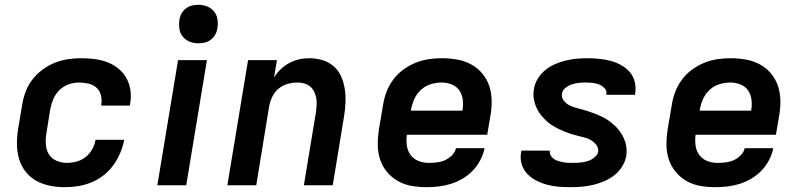

<svg xmlns="http://www.w3.org/2000/svg" viewBox="-20 -770 3340 798"><path d="M250 8Q218 8 187.5 2Q157 -4 131 -18.5Q105 -33 86.5 -56.5Q68 -80 59.5 -109Q51 -138 50.5 -169.5Q50 -201 55 -233L72 -333Q76 -360 86 -387.5Q96 -415 114 -438.5Q132 -462 156 -480Q180 -498 207.5 -509Q235 -520 262.5 -524Q290 -528 317 -528Q346 -528 373.5 -524.5Q401 -521 426 -511.5Q451 -502 471.5 -485.5Q492 -469 505 -446Q518 -423 522 -395.5Q526 -368 521 -340L520 -331H401V-335Q404 -355 399.5 -374Q395 -393 381 -405.5Q367 -418 348 -422.5Q329 -427 309 -427Q287 -427 265.5 -419.5Q244 -412 227.5 -396Q211 -380 202 -359Q193 -338 189 -317L173 -217Q169 -193 170.5 -170Q172 -147 183 -129Q194 -111 214.5 -102Q235 -93 259 -93Q278 -93 298.5 -98.5Q319 -104 336 -117.5Q353 -131 363.5 -150Q374 -169 377 -189H496V-188Q491 -161 479.5 -134Q468 -107 451 -83.5Q434 -60 410.5 -41.5Q387 -23 360 -12Q333 -1 305 3.5Q277 8 250 8Z M634 0 720 -520H840L754 0ZM804 -590Q785 -590 768 -597Q751 -604 739.5 -618Q728 -632 725.5 -651Q723 -670 726 -689Q728 -703 735 -715Q742 -727 753.5 -735.5Q765 -744 778 -747Q791 -750 805 -750Q824 -750 841.5 -743Q859 -736 870 -722Q881 -708 884 -689Q887 -670 883 -651Q881 -637 874 -625Q867 -613 855.5 -604.5Q844 -596 831 -593Q818 -590 804 -590Z M925 0 1011 -520H1131L1119 -448Q1131 -467 1147 -482.5Q1163 -498 1183 -508.5Q1203 -519 1223.5 -523.5Q1244 -528 1265 -528Q1294 -528 1320.5 -520Q1347 -512 1367 -494.5Q1387 -477 1398 -452Q1409 -427 1413 -400Q1417 -373 1416 -344.5Q1415 -316 1410 -287L1363 0H1243L1293 -303Q1295 -318 1296 -333Q1297 -348 1294.5 -362Q1292 -376 1286 -388.5Q1280 -401 1269.5 -410Q1259 -419 1245 -423Q1231 -427 1216 -427Q1196 -427 1176 -421.5Q1156 -416 1139 -402.5Q1122 -389 1112.5 -369.5Q1103 -350 1099 -330L1045 0Z M1753 8Q1721 8 1690 2.5Q1659 -3 1633 -18Q1607 -33 1588 -56Q1569 -79 1559.5 -108Q1550 -137 1550 -169Q1550 -201 1555 -233L1572 -333Q1576 -360 1586 -387Q1596 -414 1613.5 -438Q1631 -462 1655.5 -480Q1680 -498 1707 -509Q1734 -520 1761.5 -524Q1789 -528 1816 -528Q1849 -528 1880 -522.5Q1911 -517 1938 -502.5Q1965 -488 1984.5 -464.5Q2004 -441 2013.5 -412.5Q2023 -384 2023.5 -351.5Q2024 -319 2018 -287L2005 -210H1671Q1668 -187 1671 -165Q1674 -143 1686.5 -126Q1699 -109 1719 -101Q1739 -93 1762 -93Q1779 -93 1796 -95Q1813 -97 1829 -104Q1845 -111 1858.5 -124.5Q1872 -138 1875 -154H1994Q1989 -129 1976.5 -105Q1964 -81 1945.5 -61.5Q1927 -42 1903.5 -28Q1880 -14 1854.5 -6Q1829 2 1803.5 5Q1778 8 1753 8ZM1688 -310H1902Q1906 -333 1903.5 -354.5Q1901 -376 1890 -393Q1879 -410 1858.5 -418.5Q1838 -427 1816 -427Q1794 -427 1771.5 -420.5Q1749 -414 1731 -398Q1713 -382 1703 -360.5Q1693 -339 1689 -317Z M2352 8Q2326 8 2301.5 6Q2277 4 2253 -2.5Q2229 -9 2208 -20Q2187 -31 2171 -48Q2155 -65 2148 -88.5Q2141 -112 2146 -138L2147 -144H2266L2265 -143Q2264 -132 2269 -123.5Q2274 -115 2282 -109.5Q2290 -104 2299.5 -101Q2309 -98 2319 -96Q2329 -94 2339.5 -93.5Q2350 -93 2360 -93Q2370 -93 2380 -93.5Q2390 -94 2400.5 -95.5Q2411 -97 2421 -100Q2431 -103 2440 -108Q2449 -113 2456.5 -121Q2464 -129 2466 -139Q2468 -155 2459 -167Q2450 -179 2438 -186.5Q2426 -194 2411 -198Q2396 -202 2381.5 -205.5Q2367 -209 2353 -213.5Q2339 -218 2325.5 -223.5Q2312 -229 2299 -235.5Q2286 -242 2273.5 -250Q2261 -258 2251 -267.5Q2241 -277 2231.5 -288Q2222 -299 2215 -312Q2208 -325 2203.5 -339Q2199 -353 2197.5 -368Q2196 -383 2199 -399Q2202 -421 2214.5 -442Q2227 -463 2246 -478.5Q2265 -494 2287 -503.5Q2309 -513 2331.5 -518.5Q2354 -524 2376.5 -526Q2399 -528 2421 -528Q2446 -528 2470.5 -525.5Q2495 -523 2518 -517Q2541 -511 2561.5 -499.5Q2582 -488 2597 -471Q2612 -454 2618 -430.5Q2624 -407 2620 -382L2619 -376H2500V-377Q2503 -392 2493 -403Q2483 -414 2470 -419Q2457 -424 2442.5 -425.5Q2428 -427 2413 -427Q2399 -427 2385 -425.5Q2371 -424 2357 -419.5Q2343 -415 2330.5 -405Q2318 -395 2316 -382Q2313 -366 2322 -353.5Q2331 -341 2343.5 -334Q2356 -327 2370.5 -323Q2385 -319 2399.5 -315Q2414 -311 2428 -306.5Q2442 -302 2455.5 -296.5Q2469 -291 2482.5 -284.5Q2496 -278 2507.5 -270Q2519 -262 2530 -252.5Q2541 -243 2550 -232Q2559 -221 2566 -208.5Q2573 -196 2578 -182Q2583 -168 2584 -152.5Q2585 -137 2583 -122Q2579 -99 2565.5 -77.5Q2552 -56 2532.5 -41Q2513 -26 2490.5 -16.5Q2468 -7 2444.5 -1.5Q2421 4 2398 6Q2375 8 2352 8Z M2953 8Q2921 8 2890 2.5Q2859 -3 2833 -18Q2807 -33 2788 -56Q2769 -79 2759.5 -108Q2750 -137 2750 -169Q2750 -201 2755 -233L2772 -333Q2776 -360 2786 -387Q2796 -414 2813.5 -438Q2831 -462 2855.5 -480Q2880 -498 2907 -509Q2934 -520 2961.5 -524Q2989 -528 3016 -528Q3049 -528 3080 -522.5Q3111 -517 3138 -502.5Q3165 -488 3184.5 -464.5Q3204 -441 3213.5 -412.5Q3223 -384 3223.5 -351.5Q3224 -319 3218 -287L3205 -210H2871Q2868 -187 2871 -165Q2874 -143 2886.5 -126Q2899 -109 2919 -101Q2939 -93 2962 -93Q2979 -93 2996 -95Q3013 -97 3029 -104Q3045 -111 3058.5 -124.5Q3072 -138 3075 -154H3194Q3189 -129 3176.5 -105Q3164 -81 3145.5 -61.5Q3127 -42 3103.5 -28Q3080 -14 3054.5 -6Q3029 2 3003.5 5Q2978 8 2953 8ZM2888 -310H3102Q3106 -333 3103.5 -354.5Q3101 -376 3090 -393Q3079 -410 3058.5 -418.5Q3038 -427 3016 -427Q2994 -427 2971.5 -420.5Q2949 -414 2931 -398Q2913 -382 2903 -360.5Q2893 -339 2889 -317Z"/></svg>

Font: Iosevka Aile Oblique
Style: Bold
Weight: 700
Italic angle: -9°
Designer: Belleve Invis
Foundry: Belleve Invis
Version: Version 31.1.0; ttfautohint (v1.8.4)